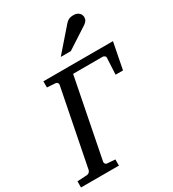

<svg xmlns="http://www.w3.org/2000/svg" viewBox="-243 -1045 1047 1163"><g transform="rotate(-30 280.5 -463.5)"><path d="M549.8 -486.8H498L503.9 -604Q504.4 -610.4 497.8 -615.2Q491.2 -620.1 484.9 -620.1H277.8L168.9 -67.9Q168 -62 171.6 -54.9Q175.3 -47.9 186 -46.9L240.2 -43V0H-24.9V-43L43 -46.9Q53.7 -47.9 60.3 -54.9Q66.9 -62 67.9 -67.9L173.8 -603Q175.3 -608.9 171.4 -615.7Q167.5 -622.6 157.2 -624L99.1 -627.9V-670.9H585.9ZM508.3 -884.3Q508.3 -870.1 502 -860.6Q495.6 -851.1 484.4 -843.3L334.5 -746.1H264.2L400.4 -902.3Q405.3 -908.2 410.6 -912.6Q416 -917 422.6 -920.4Q429.2 -923.8 437.7 -925.5Q446.3 -927.2 457.5 -927.2Q470.7 -927.2 480.2 -923.3Q489.7 -919.4 495.8 -913.3Q502 -907.2 505.1 -899.4Q508.3 -891.6 508.3 -884.3Z"/></g></svg>

Font: Charis SIL
Style: Italic
Weight: 400
Italic angle: -11°
Foundry: SIL International
Version: Version 4.112